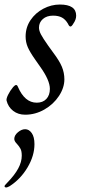

<svg xmlns="http://www.w3.org/2000/svg" viewBox="-22 -496 390 847"><path d="M7 -52Q5 -60 13.5 -77.5Q22 -95 36 -112Q44 -121 49 -121Q54 -121 57 -113Q87 -43 140 -43Q167 -43 182.5 -59.5Q198 -76 198 -104Q198 -142 155 -202L134 -232Q110 -266 100.5 -288Q91 -310 91 -335Q91 -375 112.5 -407Q134 -439 169 -457.5Q204 -476 242 -476Q314 -476 314 -427Q314 -409 301 -391Q294 -379 289 -379Q283 -379 278 -391Q267 -410 251.5 -418.5Q236 -427 212 -427Q184 -427 167 -412Q150 -397 150 -374Q150 -361 158.5 -344.5Q167 -328 191 -294L212 -265Q240 -228 251 -201.5Q262 -175 262 -146Q262 -109 238 -72.5Q214 -36 174 -13Q134 10 89 10Q58 10 36 -7Q14 -24 7 -52ZM-2 325Q-2 322 10 310Q43 276 58.5 247Q74 218 74 191Q74 171 68.5 160.5Q63 150 53 139Q41 127 41 117Q41 101 57 87.5Q73 74 89 74Q106 74 118 91Q130 108 130 140Q130 191 99.5 242.5Q69 294 21 325Q10 331 6 331Q-2 331 -2 325Z"/></svg>

Font: Charm
Style: Regular
Weight: 400
Designer: Katatrad Aksorn Co.,Ltd.
Foundry: Cadson Demak Co.,Ltd.
Version: Version 1.001